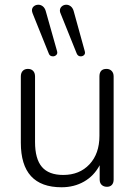

<svg xmlns="http://www.w3.org/2000/svg" viewBox="-20 -783 568 811"><path d="M68 -180V-460Q68 -475 76 -483.5Q84 -492 98 -492Q112 -492 120 -483.5Q128 -475 128 -460V-183Q128 -112 157 -78Q186 -44 247 -44Q316 -44 358 -89Q400 -134 400 -209V-460Q400 -492 430 -492Q443 -492 451.5 -483.5Q460 -475 460 -460V-25Q460 -10 452.5 -2Q445 6 432 6Q418 6 409.5 -2Q401 -10 401 -25V-85Q377 -40 335 -16Q293 8 240 8Q68 8 68 -180ZM233 -738Q233 -749 241 -756Q249 -763 260 -763Q270 -763 278.5 -756.5Q287 -750 291 -737L338 -567Q341 -557 335.5 -551Q330 -545 321 -545Q309 -545 304 -557L236 -726Q233 -732 233 -738ZM115 -739Q115 -750 123 -756.5Q131 -763 142 -763Q152 -763 160.5 -756.5Q169 -750 173 -737L221 -567Q224 -557 218 -551Q212 -545 204 -545Q190 -545 186 -557L118 -726Q115 -734 115 -739Z"/></svg>

Font: SN Pro Light
Style: Regular
Weight: 300
Designer: Tobias Whetton
Foundry: Supernotes
Version: Version 1.002